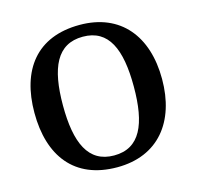

<svg xmlns="http://www.w3.org/2000/svg" viewBox="-106 -837 983 958"><g transform="rotate(-15 385.0 -357.5)"><path d="M385 10C597 10 714 -137 714 -358C714 -580 597 -725 386 -725C163 -725 55 -580 55 -359C55 -137 163 10 385 10ZM385 -51C252 -51 202 -164 202 -358C202 -552 252 -664 386 -664C519 -664 568 -552 568 -358C568 -164 519 -51 385 -51Z"/></g></svg>

Font: Noto Serif Gurmukhi SemiBold
Style: Regular
Weight: 600
Designer: Vaibhav Singh and the Monotype Design Team
Foundry: Monotype Imaging Inc.
Version: Version 2.004